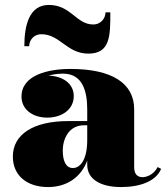

<svg xmlns="http://www.w3.org/2000/svg" viewBox="-20 -747 677 777"><path d="M147.5 -608.5C222.5 -608.5 250.5 -530 337.5 -530C426.5 -530 426.5 -602.5 426.5 -697H407C407 -675 390 -648 357 -648C288.5 -648 267.5 -727 177.5 -727C98.5 -727 78.5 -645 78.5 -560H98C98 -582 114.5 -608.5 147.5 -608.5ZM256 -257C114 -257 32 -202.5 32 -113.5C32 -37.5 88 10 174.5 10C249.5 10 307.5 -29 333 -97V-80C333 -21 388 10 470 10C548 10 611.5 -14 632 -63.5L618 -71C602 -39.5 572.5 -30 557 -30C532 -30 523 -47.5 523 -70V-304.5C523 -410.5 432.5 -468 265 -468C174 -468 67 -443 67 -356C67 -305 111 -271 171.5 -271C229 -271 278.5 -303 278.5 -358C278.5 -410.5 232 -439.5 175.5 -441C196.5 -446.5 218 -449 235 -449C315 -449 333 -376.5 333 -304.5V-257ZM275 -67C248 -67 234 -93 234 -138C234 -182.5 257 -240 320 -240H333V-180.5C333 -99 304 -67 275 -67Z"/></svg>

Font: Bodoni* 11pt Fatface
Style: Regular
Weight: 900
Version: Version 2.3